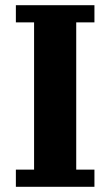

<svg xmlns="http://www.w3.org/2000/svg" viewBox="-20 -718 424 738"><path d="M41 -66H111V-632H41V-698H343V-632H273V-66H343V0H41Z"/></svg>

Font: IBM Plex Serif
Style: Bold
Weight: 700
Designer: Mike Abbink, Paul van der Laan, Pieter van Rosmalen
Foundry: Bold Monday
Version: Version 2.008